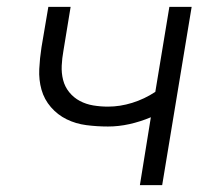

<svg xmlns="http://www.w3.org/2000/svg" viewBox="-20 -540 640 560"><path d="M388 0 420 -198Q389 -185 357.5 -178Q326 -171 295 -171Q263 -171 232 -175Q201 -179 174.5 -192Q148 -205 128.5 -227.5Q109 -250 101 -278.5Q93 -307 94.5 -338.5Q96 -370 101 -402L121 -520H186L165 -392Q161 -370 160 -348.5Q159 -327 164 -307Q169 -287 182 -271Q195 -255 213 -245.5Q231 -236 252 -232.5Q273 -229 295 -229Q330 -229 365.5 -240Q401 -251 433 -272L474 -520H539L453 0Z"/></svg>

Font: Iosevka Light Extended Oblique
Style: Regular
Weight: 300
Width: 7
Italic angle: -9°
Monospace: yes
Designer: Belleve Invis
Foundry: Belleve Invis
Version: Version 32.5.0; ttfautohint (v1.8.4)